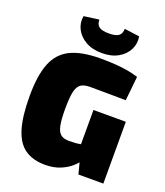

<svg xmlns="http://www.w3.org/2000/svg" viewBox="-166 -1034 999 1159"><g transform="rotate(20 334.0 -454.0)"><path d="M357 -704Q412 -704 453.5 -701Q495 -698 530.5 -692Q566 -686 602 -675L586 -519Q548 -520 513.5 -520Q479 -520 442 -520.5Q405 -521 358 -521Q329 -521 310 -513.5Q291 -506 280 -486.5Q269 -467 264.5 -432.5Q260 -398 260 -345Q260 -275 268 -237.5Q276 -200 295 -185.5Q314 -171 348 -171Q370 -171 388.5 -172.5Q407 -174 422 -177Q437 -180 446 -182L467 -91Q455 -71 427.5 -46Q400 -21 358 -3.5Q316 14 261 14Q182 14 131 -21.5Q80 -57 56 -136Q32 -215 32 -345Q32 -478 63.5 -556.5Q95 -635 166.5 -669.5Q238 -704 357 -704ZM631 -397V0H471L443 -107L423 -144V-397ZM433 -922 530 -909Q538 -865 518.5 -825.5Q499 -786 456.5 -761.5Q414 -737 352 -737Q291 -737 248 -761.5Q205 -786 185 -825.5Q165 -865 173 -909L270 -922Q270 -891 288.5 -877Q307 -863 352 -863Q396 -863 414.5 -877Q433 -891 433 -922Z"/></g></svg>

Font: Exo 2 Black
Style: Regular
Weight: 900
Designer: Natanael Gama
Foundry: Natanael Gama
Version: Version 2.010